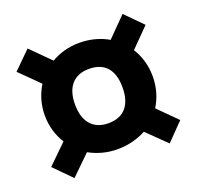

<svg xmlns="http://www.w3.org/2000/svg" viewBox="-105 -766 815 794"><g transform="rotate(-20 302.5 -369.0)"><path d="M541 -369C541 -417 528 -460 505 -497L586 -579L512 -654L429 -570C393 -591 350 -603 302 -603C256 -603 214 -591 178 -570L94 -654L18 -579L102 -496C79 -459 66 -416 66 -369C66 -322 79 -279 102 -242L18 -160L93 -84L178 -167C214 -147 256 -135 302 -135C350 -135 392 -147 428 -166L512 -84L586 -160L505 -241C528 -278 541 -321 541 -369ZM303 -249C235 -249 199 -294 199 -369C199 -444 235 -488 303 -488C374 -488 408 -444 408 -369C408 -294 374 -249 303 -249Z"/></g></svg>

Font: Glow Sans SC Normal ExtraBold
Style: Regular
Weight: 800
Designer: Ryoko NISHIZUKA (kana, bopomofo & ideographs); Paul D. Hunt (Latin, Greek & Cyrillic); Sandoll Communications, Soo-young
Version: Version 0.93